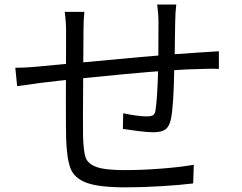

<svg xmlns="http://www.w3.org/2000/svg" viewBox="-20 -790 1040 826"><path d="M733.8 -698.8 732.6 -633.6Q732.4 -579.8 730.6 -514.8Q730.6 -501 729.6 -494.6Q727.2 -334.6 715.4 -278.4Q708.8 -246 691.9 -233.5Q675 -221 640 -221Q615.2 -221 574.9 -226.1Q534.6 -231.2 508.6 -235.4L510 -302.8Q535.4 -297 563.8 -293.1Q592.2 -289.2 610 -289.2Q630.4 -289.2 638.8 -294.8Q647.2 -300.4 649 -316.6Q656.4 -361 660 -478.4Q661 -492 661 -514.4Q661.8 -576.4 661.8 -695.8Q661.8 -713.2 660.1 -733.8Q658.4 -754.4 656.2 -770.4H738.4Q734.2 -738.6 733.8 -698.8ZM339.2 -659.6 338.2 -512.4Q336.2 -252 337.2 -205.8Q339 -140.6 348.1 -113.2Q357.2 -85.8 394 -72Q430.8 -58.2 516.2 -58.2Q594.6 -58.2 678.5 -65Q762.4 -71.8 813.8 -81.2L811 -0.8Q755.6 6 673.7 11Q591.8 16 520.2 16Q406.4 16 353.3 -3.4Q300.2 -22.8 283.7 -64.8Q267.2 -106.8 264.4 -195.2Q263.4 -239.2 263.4 -368Q263.4 -496.8 264.2 -597V-656.2Q264.2 -696.6 258.4 -739H343Q339.2 -705.6 339.2 -659.6ZM148.4 -504.2 290.4 -517.4Q423.2 -530.2 585.2 -544.7Q747.2 -559.2 844.4 -564.6L921.6 -569.4V-493.6Q895.6 -495.4 844.2 -493.2Q738.8 -491.8 518.2 -471.3Q297.6 -450.8 154.4 -433.4L53.8 -419.2L45.8 -498.6Q94.2 -498.6 148.4 -504.2Z"/></svg>

Font: 寒蝉端黑体 Light
Style: Regular
Weight: 300
Designer: ChillDuanSans {Warren2060}; 
Source Han Sans {Ryoko NISHIZUKA 西塚涼子 (kana, bopomofo & ideographs); Paul D. Hunt (Latin, G
Foundry: ChillType&Adobe
Version: Version 1.300;Glyphs 3.3 (3306)